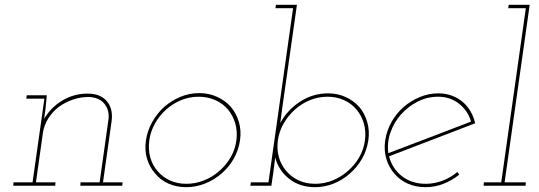

<svg xmlns="http://www.w3.org/2000/svg" viewBox="-20 -770 2234 796"><path d="M314 -14 313 0H487L488 -14H407L443 -270Q449 -320 422.5 -351Q396 -382 343 -382Q286 -382 238 -353Q190 -324 163 -277Q165 -290 166 -299.5Q167 -309 169 -322L174 -375H91L89 -361H164L115 -14H36L35 0H209L210 -14H129L158 -220Q163 -252 180.5 -279.5Q198 -307 224 -327Q250 -346 282 -357Q314 -368 348 -368Q392 -366 413 -339.5Q434 -313 430 -277L393 -14Z M585 -188Q579 -147 589.5 -112Q600 -77 623 -51Q645 -24 678 -9Q711 6 752 6Q792 6 830 -9Q868 -24 899 -51Q929 -77 949 -112Q969 -147 975 -188Q981 -228 970.5 -264Q960 -300 937 -327Q914 -353 880 -368.5Q846 -384 806 -384Q765 -384 728 -368.5Q691 -353 661 -327Q631 -300 611 -264Q591 -228 585 -188ZM599 -188Q604 -225 622.5 -258Q641 -291 669 -316Q697 -341 731.5 -355Q766 -369 804 -369Q841 -369 872.5 -355Q904 -341 925 -316Q946 -291 955.5 -258Q965 -225 960 -188Q955 -150 936 -117.5Q917 -85 889 -61Q861 -36 825.5 -22Q790 -8 753 -8Q715 -8 684.5 -22Q654 -36 633 -61Q612 -85 603 -117.5Q594 -150 599 -188Z M1105 0 1113 -54Q1115 -70 1117 -85.5Q1119 -101 1121 -117Q1135 -63 1179 -28.5Q1223 6 1286 6Q1326 6 1363.5 -9Q1401 -24 1431 -51Q1461 -77 1481 -112Q1501 -147 1507 -188Q1513 -228 1502.5 -264Q1492 -300 1470 -326Q1447 -352 1413.5 -367.5Q1380 -383 1340 -383Q1277 -383 1224 -348.5Q1171 -314 1142 -260Q1144 -275 1146 -290.5Q1148 -306 1150 -321L1211 -750H1124L1122 -736H1195L1093 -14H1020L1018 0ZM1493 -188Q1488 -150 1469 -117.5Q1450 -85 1422 -61Q1394 -36 1359 -22Q1324 -8 1287 -8Q1249 -8 1218.5 -22Q1188 -36 1167 -61Q1146 -85 1136.5 -117.5Q1127 -150 1132 -188Q1137 -225 1156 -258Q1175 -291 1203 -316Q1231 -341 1265.5 -355Q1300 -369 1338 -369Q1375 -369 1406 -355Q1437 -341 1458 -316Q1479 -291 1488.5 -258Q1498 -225 1493 -188Z M1796 -369Q1846 -369 1882.5 -340.5Q1919 -312 1933 -266Q1847 -233 1762 -200.5Q1677 -168 1590 -135Q1584 -178 1598.5 -220Q1613 -262 1642 -295Q1671 -328 1711 -348.5Q1751 -369 1796 -369ZM1950 -259Q1944 -285 1931.5 -307Q1919 -329 1901 -345Q1881 -363 1854.5 -373Q1828 -383 1798 -383Q1757 -383 1720 -367.5Q1683 -352 1653 -326Q1623 -300 1603 -264Q1583 -228 1577 -188Q1571 -147 1581.5 -112Q1592 -77 1615 -50Q1637 -24 1670 -9Q1703 6 1744 6Q1783 6 1818.5 -8Q1854 -22 1884 -46Q1882 -49 1880 -51.5Q1878 -54 1876 -57Q1849 -34 1815 -21Q1781 -8 1745 -8Q1687 -8 1646.5 -39.5Q1606 -71 1593 -122Q1683 -157 1771.5 -190.5Q1860 -224 1950 -259Z M1986 -14 1985 0H2159L2160 -14H2072L2176 -750H2089L2087 -736H2160L2058 -14Z"/></svg>

Font: Josefin Slab Thin
Style: Italic
Weight: 100
Italic angle: -12°
Designer: Santiago Orozco
Foundry: Typemade
Version: Version 2.000